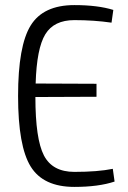

<svg xmlns="http://www.w3.org/2000/svg" viewBox="-20 -722 504 754"><path d="M423 -59 430 -9Q367 12 272 12Q150 12 100.5 -68Q51 -148 51 -345Q51 -542 100.5 -622Q150 -702 272 -702Q364 -702 425 -683L418 -633Q349 -643 272 -643Q192 -643 158 -587.5Q124 -532 120 -394L359 -393V-342L119 -341Q119 -176 152.5 -111.5Q186 -47 272 -47Q364 -47 423 -59Z"/></svg>

Font: exo2condensed_l
Style: Regular
Weight: 300
Width: 3
Designer: Natanael Gama
Version: Version 1.001;PS 001.001;hotconv 1.0.70;makeotf.lib2.5.58329